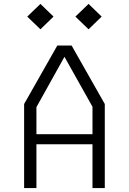

<svg xmlns="http://www.w3.org/2000/svg" viewBox="-20 -963 660 983"><path d="M103.5 -430.5 273.5 -730H346.5L516.5 -430.5V0H453.5V-416.5L300 -690H320L166.5 -414.5V0H103.5ZM143 -276H474.5V-224.5H143ZM119.5 -878 187 -943 254 -878 187 -813ZM366 -878 433.5 -943 500.5 -878 433.5 -813Z"/></svg>

Font: Monaspace Krypton Var ExLight
Style: Regular
Weight: 200
Designer: Riley Cran and the Lettermatic Team
Version: Version 1.200 (Monaspace Krypton Var)